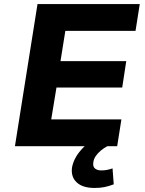

<svg xmlns="http://www.w3.org/2000/svg" viewBox="-20 -725 720 952"><path d="M54 0 166 -705H673L652 -572H304L280 -422H606L586 -291H260L234 -133H582L561 0ZM449 207Q390 207 360.5 179.5Q331 152 337 106Q345 61 381 19.5Q417 -22 469 -45L512 0Q495 9 480 21.5Q465 34 455 48.5Q445 63 443 78Q439 101 451 110.5Q463 120 482 120Q497 120 510 117.5Q523 115 538 110L544 189Q520 198 498.5 202.5Q477 207 449 207Z"/></svg>

Font: Nunito Sans 6pt ExtraBold
Style: Italic
Weight: 800
Italic angle: -9°
Version: Version 3.101;gftools[0.9.27]